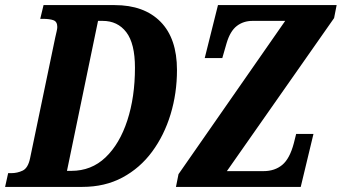

<svg xmlns="http://www.w3.org/2000/svg" viewBox="-40 -734 1342 754"><path d="M-20 0 -8 -54H4Q28 -54 49 -64Q70 -74 78 -112L177 -587Q180 -600 182.5 -611Q185 -622 185 -628Q185 -649 170 -654.5Q155 -660 128 -660H118L131 -714H410Q526 -714 590.5 -648.5Q655 -583 655 -459Q655 -368 630 -285.5Q605 -203 557.5 -138.5Q510 -74 441 -37Q372 0 283 0ZM240 -63Q319 -63 374.5 -116Q430 -169 460 -261Q490 -353 490 -468Q490 -563 456 -607.5Q422 -652 363 -652H345L223 -63ZM651 0 661 -50 1080 -652H952Q916 -652 890 -632Q864 -612 850 -565L833 -506H764L816 -714H1282L1272 -663L851 -62H995Q1039 -62 1068.5 -86.5Q1098 -111 1114 -172L1123 -208H1191L1141 0Z"/></svg>

Font: Noto Serif ExtraCondensed ExtraBold
Style: Italic
Weight: 800
Width: 2
Italic angle: -12°
Designer: Monotype Design Team
Foundry: Monotype Imaging Inc.
Version: Version 2.013